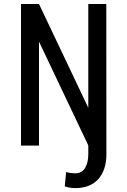

<svg xmlns="http://www.w3.org/2000/svg" viewBox="-20 -731 640 964"><path d="M513.7 -710.9 514.2 43.5Q514.2 83.5 503.7 115Q493.2 146.5 473.4 168.5Q453.6 190.4 424.8 201.9Q396 213.4 358.9 213.4Q344.2 213.4 331.8 211.4Q319.3 209.5 305.2 204.6L312 132.8Q315.9 134.3 322.5 135.5Q329.1 136.7 336.2 137.5Q343.3 138.2 349.6 138.7Q356 139.2 358.9 139.2Q390.6 139.2 407 112.5Q423.3 85.9 423.3 43.5V-1L175.8 -522V0H85.4V-710.9H175.8L423.3 -189.9V-710.9Z"/></svg>

Font: Roboto Mono
Style: Regular
Weight: 400
Designer: Google
Version: Version 2.000985; 2015; ttfautohint (v1.3)